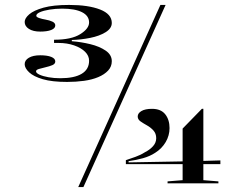

<svg xmlns="http://www.w3.org/2000/svg" viewBox="-20 -743 992 778"><path d="M252 -411Q191 -411 153.5 -422Q116 -433 98 -450Q80 -467 80 -483Q80 -499 97 -509Q114 -519 143 -519Q171 -519 187.5 -512.5Q204 -506 204 -494Q204 -484 192 -479Q180 -474 164.5 -470.5Q149 -467 137.5 -463.5Q126 -460 126 -454Q126 -447 140 -440.5Q154 -434 176.5 -430Q199 -426 224 -426Q281 -426 311 -444Q341 -462 341 -497Q341 -517 325 -533Q309 -549 280.5 -559Q252 -569 217 -569H199V-582Q269 -582 305 -604.5Q341 -627 341 -652Q341 -679 312.5 -693.5Q284 -708 232 -708Q205 -708 180.5 -704Q156 -700 141.5 -693.5Q127 -687 127 -679Q127 -674 138.5 -670Q150 -666 165 -663.5Q180 -661 192 -655.5Q204 -650 204 -640Q204 -628 187.5 -621.5Q171 -615 143 -615Q114 -615 97 -626Q80 -637 80 -654Q80 -669 98.5 -685Q117 -701 156.5 -712Q196 -723 260 -723Q338 -723 385.5 -704.5Q433 -686 433 -650Q433 -628 408 -612.5Q383 -597 345.5 -589.5Q308 -582 271 -581V-576Q309 -573 346 -564Q383 -555 408 -538Q433 -521 433 -495Q433 -473 418 -457Q403 -441 378 -430.5Q353 -420 320.5 -415.5Q288 -411 252 -411ZM490 -78V-94Q508 -100 529 -107.5Q550 -115 567 -126Q587 -136 600 -150.5Q613 -165 613 -183Q613 -202 601.5 -214.5Q590 -227 575.5 -235Q561 -243 549.5 -251Q538 -259 538 -271Q538 -284 553 -293Q568 -302 596 -302Q632 -302 649.5 -280Q667 -258 667 -224Q667 -194 651.5 -167.5Q636 -141 609 -124Q588 -110 559.5 -102Q531 -94 501 -90V-85L720 -89V-222L798 -302H804V-91L873 -93V-78H804V-13L865 -8V0H659V-8L720 -13V-78ZM297 15 630 -723H651L318 15Z"/></svg>

Font: Kalnia Expanded
Style: Regular
Weight: 400
Width: 7
Designer: Frida Medrano
Foundry: Frida Medrano
Version: Version 1.105